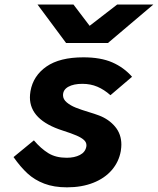

<svg xmlns="http://www.w3.org/2000/svg" viewBox="-20 -811 694 844"><path d="M39.5 -120.5 129 -194Q160 -157.5 192.8 -137.5Q225.5 -117.5 273 -117.5Q307.5 -117.5 331.2 -129.8Q355 -142 359.5 -166.5Q360 -168.5 360 -172.5Q360 -185.5 349.2 -195.5Q338.5 -205.5 316.8 -215Q295 -224.5 256 -237Q111.5 -283 111.5 -383Q111.5 -394.5 114 -410.5Q126 -478 184.2 -518.5Q242.5 -559 346.5 -559Q422.5 -559 473.5 -536.8Q524.5 -514.5 560.5 -473.5L465.5 -392.5Q438 -417 408 -429.8Q378 -442.5 342 -442.5Q303.5 -442.5 280.2 -429.5Q257 -416.5 257 -392.5Q257 -374.5 273.5 -360.8Q290 -347 313.2 -337.8Q336.5 -328.5 373 -317.5Q393.5 -311.5 415 -303.5Q458.5 -287 486 -254.2Q513.5 -221.5 513.5 -175Q513.5 -163.5 511 -147Q502.5 -99.5 471.5 -63.5Q440.5 -27.5 390 -7.5Q339.5 12.5 274.5 12.5Q217 12.5 174.5 -3.8Q132 -20 101 -48.5Q70 -77 39.5 -120.5ZM145 -791H303L374 -697.5L495 -791H654L454.5 -622H270.5Z"/></svg>

Font: JuliaMono Black
Style: Italic
Weight: 900
Italic angle: -9°
Monospace: yes
Designer: cormullion
Foundry: corm
Version: Version 0.057; ttfautohint (v1.8.4)